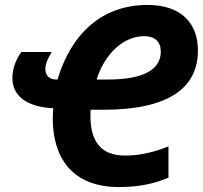

<svg xmlns="http://www.w3.org/2000/svg" viewBox="-20 -745 819 775"><path d="M30 -430C30 -355 92 -313 195 -308C194 -293 193 -279 193 -266C193 -115 266 10 460 10C541 10 605 -4 660 -28V-154C607 -133 549 -117 485 -117C385 -117 345 -177 345 -278C345 -289 345 -294 346 -302H398C663 -302 779 -392 779 -541C779 -652 711 -725 575 -725C390 -725 267 -607 212 -424H207C175 -424 163 -445 163 -466C163 -490 177 -516 189 -535H66C45 -506 30 -469 30 -430ZM562 -599C606 -599 629 -576 629 -537C629 -449 529 -424 415 -424H370C402 -527 478 -599 562 -599Z"/></svg>

Font: BC Sans
Style: Bold Italic
Weight: 700
Italic angle: -12°
Designer: Monotype Design Team
Province of B.C.
Foundry: Monotype Imaging Inc.
Version: Version 2.000;GOOG;noto-source:20170915:90ef993387c0